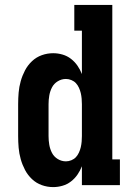

<svg xmlns="http://www.w3.org/2000/svg" viewBox="-20 -755 540 783"><path d="M197 8Q173 8 150.5 0Q128 -8 110.5 -24.5Q93 -41 82 -62Q71 -83 64.5 -106Q58 -129 56 -152.5Q54 -176 54 -200V-330Q54 -354 56 -377.5Q58 -401 64.5 -424Q71 -447 82 -468Q93 -489 110.5 -505.5Q128 -522 150.5 -530Q173 -538 197 -538Q216 -538 235 -532.5Q254 -527 269.5 -515Q285 -503 296 -487Q307 -471 314 -453V-630H283V-735H438V-105H469V0H314V-77Q307 -59 296 -43Q285 -27 269.5 -15Q254 -3 235 2.5Q216 8 197 8ZM249 -97Q260 -97 271 -101.5Q282 -106 289.5 -114Q297 -122 302 -133Q307 -144 309.5 -155Q312 -166 313 -177.5Q314 -189 314 -200V-330Q314 -341 313 -352.5Q312 -364 309.5 -375Q307 -386 302 -397Q297 -408 289.5 -416Q282 -424 271 -428.5Q260 -433 249 -433Q231 -433 215.5 -423.5Q200 -414 192 -398.5Q184 -383 181 -365.5Q178 -348 178 -330V-200Q178 -182 181 -164.5Q184 -147 192 -131.5Q200 -116 215.5 -106.5Q231 -97 249 -97Z"/></svg>

Font: Iosevka Slab Extrabold
Style: Regular
Weight: 800
Monospace: yes
Designer: Belleve Invis
Foundry: Belleve Invis
Version: Version 11.1.1; ttfautohint (v1.8.3)